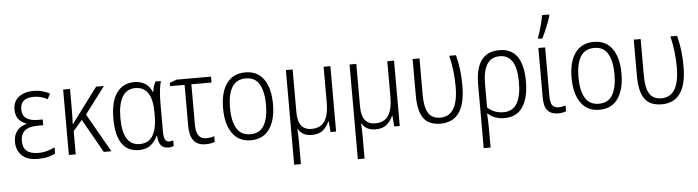

<svg xmlns="http://www.w3.org/2000/svg" viewBox="-56 -1056 5659 1556"><g transform="rotate(-5 2773.5 -278.5)"><path d="M283 -305H244Q117 -305 117 -402Q117 -494 226 -494Q259 -494 287 -486Q315 -478 338 -465L360 -509Q330 -525 298 -533.5Q266 -542 226 -542Q156 -542 109 -507Q62 -472 62 -405Q62 -314 148 -284V-281Q100 -268 71.5 -233.5Q43 -199 43 -143Q43 -76 86 -33Q129 10 220 10Q266 10 300 1Q334 -8 359 -21V-72Q332 -58 298 -48Q264 -38 224 -38Q99 -38 99 -145Q99 -258 237 -258H283Z M801 -532H737L563 -299Q553 -286 543 -272.5Q533 -259 523 -244H522Q525 -306 525 -380V-532H469V0H525V-189L598 -274L753 0H815L636 -314Z M1040 10Q1100 10 1136 -20Q1172 -50 1190 -91H1194Q1199 -36 1219 -13Q1239 10 1278 10Q1306 10 1322 1V-44Q1309 -38 1289 -38Q1267 -38 1256 -57Q1245 -76 1245 -123V-348Q1245 -467 1264 -532H1220Q1201 -495 1195 -450H1191Q1153 -542 1047 -542Q957 -542 905.5 -472Q854 -402 854 -263Q854 10 1040 10ZM1049 -38Q911 -38 911 -263Q911 -373 946 -433Q981 -493 1052 -493Q1190 -493 1190 -284V-249Q1190 -153 1156.5 -95.5Q1123 -38 1049 -38Z M1672 -532H1392L1335 -511V-484H1453V-149Q1453 10 1580 10Q1628 10 1656 -3V-49Q1626 -38 1589 -38Q1508 -38 1508 -155V-484H1672Z M2153 -267Q2153 -394 2102 -468Q2051 -542 1951 -542Q1852 -542 1799.5 -470Q1747 -398 1747 -267Q1747 -138 1799.5 -64Q1852 10 1949 10Q2050 10 2101.5 -64Q2153 -138 2153 -267ZM1803 -267Q1803 -376 1839 -434.5Q1875 -493 1951 -493Q2028 -493 2062 -432Q2096 -371 2096 -267Q2096 -158 2061 -98.5Q2026 -39 1950 -39Q1874 -39 1838.5 -99Q1803 -159 1803 -267Z M2643 -532H2588V-242Q2588 -142 2555 -90.5Q2522 -39 2447 -39Q2336 -39 2336 -184V-532H2281V238H2336V54Q2336 28 2335 2Q2334 -24 2332 -48H2335Q2368 10 2446 10Q2505 10 2537.5 -19Q2570 -48 2588 -88H2591L2598 0H2643Z M3161 -532H3106V-242Q3106 -142 3073 -90.5Q3040 -39 2965 -39Q2854 -39 2854 -184V-532H2799V238H2854V54Q2854 28 2853 2Q2852 -24 2850 -48H2853Q2886 10 2964 10Q3023 10 3055.5 -19Q3088 -48 3106 -88H3109L3116 0H3161Z M3492 10Q3695 10 3695 -281Q3695 -352 3688 -408.5Q3681 -465 3665 -532H3610Q3640 -411 3640 -280Q3640 -39 3495 -39Q3427 -39 3397.5 -87.5Q3368 -136 3368 -230V-532H3312V-228Q3313 -110 3354 -50.5Q3395 9 3492 10Z M4017 -493Q4154 -493 4154 -270Q4154 -38 4010 -38Q3930 -38 3879 -89V-278Q3879 -493 4017 -493ZM4211 -270Q4211 -542 4018 -542Q3823 -542 3823 -280V238H3879V85Q3879 54 3878 23.5Q3877 -7 3875 -38H3879Q3932 10 4014 10Q4111 10 4161 -63Q4211 -136 4211 -270Z M4390 -532H4335V-130Q4335 -53 4364.5 -21.5Q4394 10 4448 10Q4488 10 4514 -2V-48Q4504 -45 4488.5 -42Q4473 -39 4457 -39Q4423 -39 4406.5 -60Q4390 -81 4390 -133ZM4340 -606H4374Q4393 -644 4414 -695Q4435 -746 4446 -784V-795H4388Q4383 -760 4367.5 -704Q4352 -648 4340 -617Z M4988 -267Q4988 -394 4937 -468Q4886 -542 4786 -542Q4687 -542 4634.5 -470Q4582 -398 4582 -267Q4582 -138 4634.5 -64Q4687 10 4784 10Q4885 10 4936.5 -64Q4988 -138 4988 -267ZM4638 -267Q4638 -376 4674 -434.5Q4710 -493 4786 -493Q4863 -493 4897 -432Q4931 -371 4931 -267Q4931 -158 4896 -98.5Q4861 -39 4785 -39Q4709 -39 4673.5 -99Q4638 -159 4638 -267Z M5291 10Q5494 10 5494 -281Q5494 -352 5487 -408.5Q5480 -465 5464 -532H5409Q5439 -411 5439 -280Q5439 -39 5294 -39Q5226 -39 5196.5 -87.5Q5167 -136 5167 -230V-532H5111V-228Q5112 -110 5153 -50.5Q5194 9 5291 10Z"/></g></svg>

Font: Noto Sans UI SemiCondensed Light
Style: Regular
Weight: 300
Width: 4
Designer: Monotype Design Team
Foundry: Monotype Imaging Inc.
Version: Version 1.901